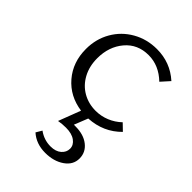

<svg xmlns="http://www.w3.org/2000/svg" viewBox="-198 -503 831 831"><g transform="rotate(45 217.5 -88.0)"><path d="M263 5 238 68H248Q298 68 328.5 92Q359 116 359 154Q359 193 323.5 217.5Q288 242 236 242Q181 242 144 209L160 182Q193 206 233 206Q264 206 282 190.5Q300 175 300 153Q300 131 279.5 116Q259 101 223 101Q199 101 178 105L217 3Q139 -8 91 -64Q43 -120 43 -201Q43 -262 71.5 -311.5Q100 -361 150 -389.5Q200 -418 261 -418Q343 -418 403 -364L368 -325Q317 -374 254 -374Q187 -374 146.5 -326Q106 -278 106 -207Q106 -158 126.5 -120Q147 -82 182.5 -61.5Q218 -41 262 -41Q295 -41 325.5 -53.5Q356 -66 380 -89L410 -60Q351 0 263 5Z"/></g></svg>

Font: Ysabeau Semilight
Style: Regular
Weight: 300
Designer: Christian Thalmann (Catharsis Fonts)
Version: Version 0.003